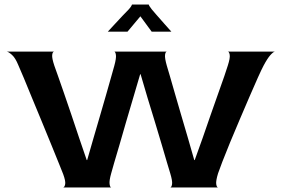

<svg xmlns="http://www.w3.org/2000/svg" viewBox="-20 -828 1244 848"><path d="M259 0Q266 -2 268 -15.5Q270 -29 259 -59Q255 -70 241 -104Q227 -138 207.5 -186.5Q188 -235 165.5 -289Q143 -343 122 -394Q101 -445 85 -484Q69 -523 61 -540Q48 -572 33 -585.5Q18 -599 10 -600H219Q212 -599 210.5 -585Q209 -571 220 -538Q225 -525 236 -493Q247 -461 262.5 -417Q278 -373 295 -322Q312 -271 329.5 -219Q347 -167 363 -121H365Q378 -166 392.5 -216.5Q407 -267 422 -317.5Q437 -368 449.5 -412.5Q462 -457 471.5 -490Q481 -523 485 -538Q494 -571 492 -585Q490 -599 485 -600H717Q711 -600 709 -586Q707 -572 717 -537Q721 -524 730.5 -491.5Q740 -459 752.5 -415Q765 -371 780 -320.5Q795 -270 810 -218.5Q825 -167 838 -121H840Q857 -167 875 -218.5Q893 -270 910.5 -321Q928 -372 944 -416Q960 -460 971 -492.5Q982 -525 986 -538Q997 -572 994.5 -586Q992 -600 986 -600H1194Q1187 -599 1174 -584.5Q1161 -570 1144 -538Q1136 -523 1119.5 -486.5Q1103 -450 1082 -401Q1061 -352 1038.5 -299.5Q1016 -247 996 -198.5Q976 -150 962 -113.5Q948 -77 943 -62Q933 -29 935 -15Q937 -1 943 0H732Q738 -1 740 -15Q742 -29 732 -62Q728 -75 718 -108.5Q708 -142 694.5 -188.5Q681 -235 664.5 -288.5Q648 -342 631.5 -396.5Q615 -451 601 -500H599Q585 -451 568.5 -396.5Q552 -342 536.5 -288Q521 -234 507.5 -187.5Q494 -141 484 -108Q474 -75 471 -62Q462 -30 464 -15.5Q466 -1 471 0ZM456 -688Q470 -703 487 -721.5Q504 -740 521 -758Q538 -776 549 -787Q557 -796 560 -801.5Q563 -807 563 -808H637Q637 -804 650 -787Q656 -780 671 -762.5Q686 -745 704 -725Q722 -705 737 -688H650L600 -756L543 -688Z"/></svg>

Font: Red Rose SemiBold
Style: Regular
Weight: 600
Designer: Jaikishan Patel
Version: Version 2.000